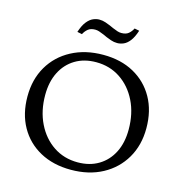

<svg xmlns="http://www.w3.org/2000/svg" viewBox="-129 -1030 1101 1157"><g transform="rotate(15 421.0 -451.0)"><path d="M416 10Q306 10 223.5 -35Q141 -80 95.5 -161Q50 -242 50 -350Q50 -457 97.5 -538Q145 -619 230.5 -664.5Q316 -710 428 -710Q538 -710 619.5 -665Q701 -620 746.5 -539Q792 -458 792 -349Q792 -243 744.5 -162Q697 -81 612.5 -35.5Q528 10 416 10ZM444 -44Q519 -44 574.5 -77.5Q630 -111 660.5 -171.5Q691 -232 691 -314Q691 -414 653 -491Q615 -568 549 -612Q483 -656 398 -656Q323 -656 267.5 -622.5Q212 -589 181.5 -528.5Q151 -468 151 -386Q151 -287 189 -209.5Q227 -132 293 -88Q359 -44 444 -44ZM270 -797 240 -803Q254 -846 272.5 -869Q291 -892 311 -900.5Q331 -909 349 -909Q370 -909 388.5 -902.5Q407 -896 419 -891L441 -881Q460 -873 472.5 -869Q485 -865 497 -865Q526 -865 542 -878.5Q558 -892 568 -912L598 -906Q584 -863 566 -840Q548 -817 528 -808.5Q508 -800 489 -800Q468 -800 449.5 -806.5Q431 -813 419 -818L397 -828Q378 -836 365.5 -840Q353 -844 341 -844Q313 -844 296.5 -830.5Q280 -817 270 -797Z"/></g></svg>

Font: Hedvig Letters Serif
Style: Regular
Weight: 400
Designer: Alexander Örn & Tor Weibull
Foundry: Kanon Foundry
Version: Version 1.000